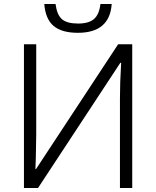

<svg xmlns="http://www.w3.org/2000/svg" viewBox="-20 -934 776 954"><path d="M200 -914H256Q263 -860 288 -838.5Q313 -817 368 -817Q421 -817 447 -839.5Q473 -862 479 -914H535Q525 -771 367 -771Q287 -771 246.5 -805Q206 -839 200 -914ZM99 -714H160V-265L158 -151L156 -94H159L567 -714H637V0H576V-446Q576 -523 582 -622H578L169 0H99Z"/></svg>

Font: OpenSansMMV
Style: Light
Weight: 300
Foundry: Ascender Corporation
Version: Version 4.001